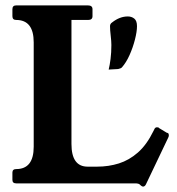

<svg xmlns="http://www.w3.org/2000/svg" viewBox="-20 -680 655 712"><path d="M598 -188Q603 -187 604.5 -185Q606 -183 606 -178Q606 -177 606 -175.5Q606 -174 604 -170L521 4Q517 12 510 12Q509 12 506 10.5Q503 9 498 4Q494 0 480 0H40Q26 0 26 -13V-40Q26 -53 40 -53Q105 -53 105 -136V-523Q105 -606 40 -606Q26 -606 26 -620V-646Q26 -660 40 -660H306Q323 -660 323 -646V-620Q323 -606 307 -606H245V-146Q245 -62 305 -62H340Q383 -62 421 -74Q459 -86 491.5 -114.5Q524 -143 549 -194L552 -200Q555 -208 562 -208Q564 -208 566.5 -207.5Q569 -207 570 -205ZM383 -422Q387 -438 390 -461.5Q393 -485 393 -513Q393 -527 390.5 -548Q388 -569 388 -583Q388 -592 396 -597Q424 -619 454 -619Q468 -619 478 -611Q488 -603 488 -583Q488 -563 480.5 -533.5Q473 -504 460.5 -476Q448 -448 432 -430Q428 -426 418 -424Z"/></svg>

Font: Young Serif Light
Style: Regular
Weight: 300
Designer: Bastien Sozeau
Foundry: NBR — Bastien Sozeau
Version: Version 5.001